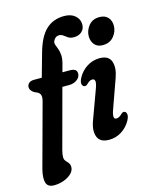

<svg xmlns="http://www.w3.org/2000/svg" viewBox="-144 -815 866 1079"><g transform="rotate(-15 289.0 -276.0)"><path d="M38.5 -394Q38.5 -408 49.2 -417Q60 -426 78 -426H124L161.5 -559.5Q186 -649 228 -688.8Q270 -728.5 334.5 -728.5Q374.5 -728.5 398 -707.8Q421.5 -687 421.5 -657Q421.5 -631 404 -615Q386.5 -599 358 -599Q338 -599 325.8 -607Q313.5 -615 303 -623.2Q292.5 -631.5 278 -631.5Q256.5 -631.5 245 -606.5Q241 -596 245 -584.8Q249 -573.5 254.8 -558.8Q260.5 -544 262.5 -523.5Q264.5 -503 257 -473.5L244 -425.5H285.5Q305.5 -425.5 316.5 -419.2Q327.5 -413 327.5 -395.5Q327.5 -375 308.2 -360.8Q289 -346.5 263 -346.5H222.5L130.5 -5Q124 18.5 124 36.5Q124 50.5 131.8 59.2Q139.5 68 147 77.2Q154.5 86.5 154.5 101Q154.5 122 137 139Q119.5 156 92.2 166Q65 176 35 176Q-1 176 -9.8 148.5Q-18.5 121 -5.5 70L94.5 -298Q101 -322 95 -335.8Q89 -349.5 65 -357.5Q38.5 -372 38.5 -394ZM503 -514Q472.5 -514 456 -533.2Q439.5 -552.5 439 -582Q439 -615.5 461.5 -643.5Q484 -671.5 524.5 -671.5Q556.5 -671.5 573.8 -652.5Q591 -633.5 591 -604Q591 -570.5 567.8 -542.2Q544.5 -514 503 -514ZM465.5 -151.5Q445 -96 470 -96Q477.5 -96 485.8 -100Q494 -104 504.5 -114.5Q513 -122.5 521 -121Q531 -120 534.8 -106.2Q538.5 -92.5 526.5 -69.5Q506.5 -33 473.2 -12Q440 9 400 9Q347.5 9 333.5 -28.2Q319.5 -65.5 340.5 -121L401.5 -287.5Q422.5 -343 395 -343Q387 -343 379.2 -338.8Q371.5 -334.5 360.5 -323.5Q352 -316 344.5 -318Q334 -319 330.2 -332.5Q326.5 -346 338.5 -369Q357.5 -404.5 391.2 -426.2Q425 -448 465.5 -448Q518 -448 531.2 -410.5Q544.5 -373 525 -318.5Z"/></g></svg>

Font: Fraunces 144pt SuperSoft SemiBold
Style: Italic
Weight: 600
Italic angle: -16°
Version: Version 1.000;[b76b70a41]